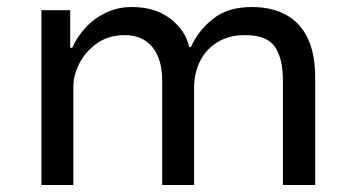

<svg xmlns="http://www.w3.org/2000/svg" viewBox="-20 -527 1014 547"><path d="M98 0V-498H180V-391H186Q199 -421 223 -447.5Q247 -474 281 -490.5Q315 -507 356 -507Q422 -507 465.5 -473.5Q509 -440 519 -393H524Q544 -439 586.5 -473Q629 -507 697 -507Q754 -507 794.5 -485Q835 -463 856.5 -418.5Q878 -374 878 -305V0H786V-298Q786 -361 763 -394Q740 -427 678 -427Q632 -427 599 -406.5Q566 -386 549.5 -352Q533 -318 533 -277V0H442V-298Q442 -359 414 -393Q386 -427 335 -427Q290 -427 257 -404Q224 -381 206.5 -347Q189 -313 189 -280V0Z"/></svg>

Font: Nunito Sans 6pt
Style: Regular
Weight: 400
Version: Version 3.101;gftools[0.9.27]